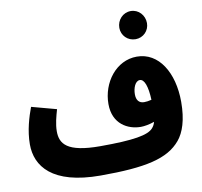

<svg xmlns="http://www.w3.org/2000/svg" viewBox="-92 -954 1128 1074"><g transform="rotate(-10 472.0 -417.5)"><path d="M719 -696C763 -696 797 -731 797 -774C797 -819 763 -856 719 -856C674 -856 640 -819 640 -774C640 -731 674 -696 719 -696ZM394 21C650 21 778 -7 851 -95C885 -136 909 -204 909 -307C909 -474 832 -599 708 -599C590 -599 506 -487 506 -365C506 -251 590 -208 663 -208C683 -208 712 -213 740 -223C736 -207 729 -197 722 -189C693 -156 611 -141 420 -141C231 -141 195 -194 195 -265C195 -306 207 -349 218 -387L77 -425C58 -374 34 -298 34 -219C34 -96 118 21 394 21ZM661 -393C661 -429 676 -467 702 -467C728 -467 744 -423 747 -347C732 -343 717 -341 705 -341C676 -341 661 -360 661 -393Z"/></g></svg>

Font: Noto Sans Arabic ExtCond Blk
Style: Regular
Weight: 900
Width: 2
Designer: Monotype Design Team, Nadine Chahine, Nizar Qandah and Khaled Hosny
Foundry: Monotype Imaging Inc.
Version: Version 2.012